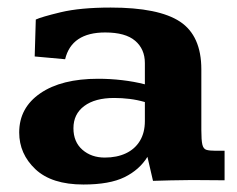

<svg xmlns="http://www.w3.org/2000/svg" viewBox="-20 -477 627 508"><path d="M200.7 11.2Q116.7 11.2 73.7 -29.3Q30.8 -69.8 30.8 -126.5Q30.8 -191.9 86.7 -230.2Q142.6 -268.6 239.7 -268.6Q271.5 -268.6 303.2 -264.9Q335 -261.2 363.3 -253.9V-310.1Q363.3 -347.2 337.6 -369.1Q312 -391.1 258.3 -391.1Q169.4 -391.1 152.3 -320.3L71.8 -327.6L74.7 -425.3Q88.9 -432.1 140.6 -444.6Q192.4 -457 272.9 -457Q399.9 -457 456.3 -419.7Q512.7 -382.3 512.7 -293.5V-132.8Q512.7 -106 515.4 -94.5Q518.1 -83 526.1 -80.6Q534.2 -78.1 550.8 -78.1H574.2V0Q569.3 0 549.1 -0.2Q528.8 -0.5 507.3 -0.5Q485.8 -0.5 478 -0.5Q450.7 0 431.4 0.2Q412.1 0.5 384.8 1.5L370.1 -62Q349.1 -27.8 309.6 -8.3Q270 11.2 200.7 11.2ZM257.3 -60.1Q289.1 -60.1 313 -71.3Q336.9 -82.5 350.1 -104.2Q363.3 -126 363.3 -156.7V-207Q342.8 -212.9 322.8 -215.3Q302.7 -217.8 282.2 -217.8Q231.4 -217.8 202.9 -196.5Q174.3 -175.3 174.3 -137.7Q174.3 -101.6 198 -80.8Q221.7 -60.1 257.3 -60.1Z"/></svg>

Font: Kameron
Style: Bold
Weight: 700
Designer: Vernon Adams
Foundry: Vernon Adams
Version: Version 1.100